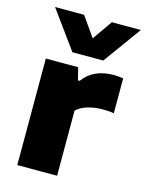

<svg xmlns="http://www.w3.org/2000/svg" viewBox="-121 -881 726 955"><g transform="rotate(15 242.0 -404.0)"><path d="M63.5 0V-548.5H230L246 -485H255Q280 -521 320 -539Q360 -557 409.5 -557Q423.5 -557 436.8 -555.8Q450 -554.5 460.5 -553V-373Q446 -376 429 -376.8Q412 -377.5 397.5 -377.5Q363 -377.5 326.5 -367Q290 -356.5 268.5 -335V0ZM183 -613 41.5 -808H191L262.5 -706L334 -808H483.5L342 -613Z"/></g></svg>

Font: Encode Sans Exp XBd
Style: Regular
Weight: 800
Width: 7
Designer: Multiple Designers
Foundry: Impallari Type
Version: Version 3.002; ttfautohint (v1.8.3) -l 8 -r 50 -G 200 -x 14 